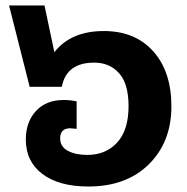

<svg xmlns="http://www.w3.org/2000/svg" viewBox="-20 -662 682 699"><path d="M358 -549Q472 -549 538 -475Q604 -401 604 -275Q604 -145 522 -64Q440 17 302 17Q195 17 134.5 -28.5Q74 -74 74 -154Q74 -218 111 -258Q148 -298 212 -298Q236 -298 259 -293V-193Q241 -195 236 -195Q199 -195 199 -158Q199 -128 227 -113Q255 -98 298 -98Q365 -98 406.5 -143Q448 -188 448 -276Q448 -357 413.5 -395.5Q379 -434 323 -434Q222 -434 205 -346H88L13 -642H142L178 -472Q238 -549 358 -549Z"/></svg>

Font: FiraGO
Style: Bold
Weight: 700
Designer: bBox Type
Foundry: bBox Type GmbH
Version: Version 1.001;PS 001.001;hotconv 1.0.88;makeotf.lib2.5.64775